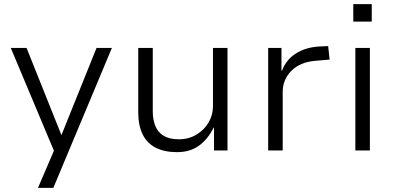

<svg xmlns="http://www.w3.org/2000/svg" viewBox="-20 -725 1899 925"><path d="M163 180 251 -25V28L32 -494H108L276 -74L445 -494H519L237 180Z M833 8Q772 8 730 -13.5Q688 -35 667 -78Q646 -121 646 -184V-494H716V-188Q716 -150 728 -119Q740 -88 768 -71Q796 -54 842 -54Q889 -54 926.5 -76.5Q964 -99 985 -135Q1006 -171 1006 -213V-494H1076V0H1011V-110H1009Q982 -55 939 -23.5Q896 8 833 8Z M1272 0V-494H1336V-385H1339Q1358 -437 1405 -467Q1452 -497 1517 -501L1561 -503L1568 -438L1499 -432Q1426 -426 1384 -384Q1342 -342 1342 -282V0Z M1682 -621V-705H1771V-621ZM1692 0V-494H1762V0Z"/></svg>

Font: Nunito Sans 7pt Light
Style: Regular
Weight: 300
Designer: Vernon Adams
Foundry: Vernon Adams
Version: Version 3.101;gftools[0.9.27]